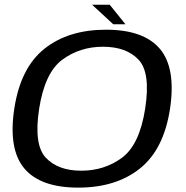

<svg xmlns="http://www.w3.org/2000/svg" viewBox="-20 -810 808 834"><path d="M320 5Q483.5 5 587.5 -77.8Q691.5 -160.5 718.5 -337.5Q745 -514 674.8 -597.5Q604.5 -681 440.5 -681Q277 -681 173 -598.2Q69 -515.5 42 -337.5Q15.5 -161.5 85.8 -78.2Q156 5 320 5ZM333 -68.5Q232 -68.5 179 -125Q126 -181.5 150 -337.5Q174.5 -494.5 250.8 -550.8Q327 -607 427.5 -607Q528.5 -607 581.8 -550.8Q635 -494.5 610.5 -337.5Q586 -181 509.8 -124.8Q433.5 -68.5 333 -68.5ZM472 -704.5H525L456.5 -789.5H380Z"/></svg>

Font: Anybody SemiExpanded
Style: Italic
Weight: 400
Width: 6
Italic angle: -10°
Version: Version 1.113;gftools[0.9.25]